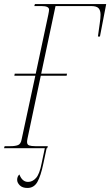

<svg xmlns="http://www.w3.org/2000/svg" viewBox="-38 -734 546 951"><path d="M-18 0 -15 -10H13Q38 -10 51.5 -15.5Q65 -21 69 -43L137 -359H33L35 -369H139L201 -660Q205 -679 205 -686Q205 -704 168 -704H132L135 -714H488L457 -553H447Q452 -591 456 -617.5Q460 -644 460 -661Q460 -683 450 -693.5Q440 -704 414 -704H237L166 -369H294L292 -359H164L98 -47Q97 -42 96.5 -38Q96 -34 96 -31Q96 -17 107 -13.5Q118 -10 137 -10H199L196 0H193L177 75Q164 138 147 167.5Q130 197 98 197Q73 197 60 184Q47 171 47 157Q47 140 58 130Q72 167 101 167Q123 167 140.5 147.5Q158 128 168 76L184 0Z"/></svg>

Font: Noto Serif Display ExtraCondensed Thin
Style: Italic
Weight: 100
Width: 2
Italic angle: -12°
Designer: Monotype Design Team
Foundry: Monotype Imaging Inc.
Version: Version 2.009